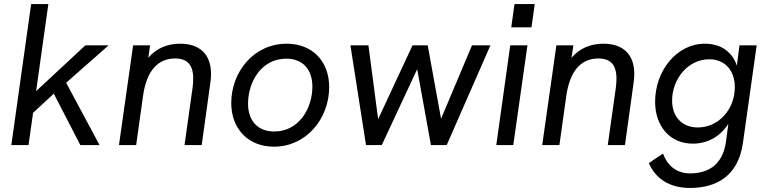

<svg xmlns="http://www.w3.org/2000/svg" viewBox="-20 -717 3798 949"><path d="M377 0H472L307 -308L517 -493H402L158.5 -266.5L219 -697H134L36 0H121L143.5 -159.5L246 -254Z M568 0H653L687 -243C705 -369 761 -428 846 -428C905 -428 935 -397 935 -329C935 -315 934 -300 932 -284L892 0H977L1020 -310C1022 -325 1023 -339 1023 -352C1023 -449 967 -501 870 -501C808 -501 752.5 -478.5 713 -431.5L722 -493H638Z M1334 8C1493 8 1607 -129 1607 -287C1607 -414 1524 -501 1397 -501C1235 -501 1123 -362 1123 -208C1123 -80 1207 8 1334 8ZM1206 -205C1206 -311 1271 -427 1395 -427C1476 -427 1524 -374 1524 -289C1524 -178 1455 -67 1336 -67C1254 -67 1206 -120 1206 -205Z M1789 0H1867L2042 -375L2110 0H2188L2404 -493H2313L2160 -130L2094 -493H2019L1849 -128L1801 -493H1712Z M2433 0H2517L2587 -493H2502ZM2507 -582H2607L2623 -697H2523Z M2660 0H2745L2779 -243C2797 -369 2853 -428 2938 -428C2997 -428 3027 -397 3027 -329C3027 -315 3026 -300 3024 -284L2984 0H3069L3112 -310C3114 -325 3115 -339 3115 -352C3115 -449 3059 -501 2962 -501C2900 -501 2844.5 -478.5 2805 -431.5L2814 -493H2730Z M3390 212C3525 212 3629 150 3652 -10L3720 -493H3635L3622 -392.5C3600.5 -458 3546 -501 3464 -501C3323 -501 3218 -365 3218 -214C3218 -96 3289 -7 3404 -7C3474.5 -7 3537 -39 3580 -104.5L3568 -15C3551 105 3472 140 3391 140C3321 140 3277 98 3257 42L3187 89C3218 162 3285 212 3390 212ZM3302 -220C3302 -325 3379 -424 3486 -424C3564 -424 3612 -367 3612 -287C3612 -175 3531 -87 3429 -87C3350 -87 3302 -141 3302 -220Z"/></svg>

Font: HK Grotesk
Style: Italic
Weight: 400
Italic angle: -16°
Designer: Alfredo Marco Pradil
Foundry: Hanken Design Co.
Version: Version 3.001;FEAKit 1.0